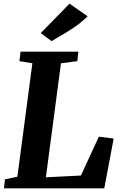

<svg xmlns="http://www.w3.org/2000/svg" viewBox="-20 -1024 657 1044"><path d="M1.5 0 7 -49 74.5 -63 156 -680 85.5 -691.5 92 -743H406L400.5 -691.5L311.5 -680L229.5 -60L420 -69.5L517.5 -281L598 -270.5L547 0ZM260 -800.5 201.5 -844 358 -1004 456.5 -935.5Q424.5 -904 388.8 -879.2Q353 -854.5 319.5 -835.2Q286 -816 260 -800.5Z"/></svg>

Font: Merriweather ExtraBold
Style: Italic
Weight: 800
Italic angle: -7.8°
Version: Version 2.101